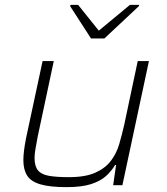

<svg xmlns="http://www.w3.org/2000/svg" viewBox="-20 -761 685 789"><path d="M253 8Q185 8 146 -3.5Q107 -15 91.5 -39.5Q76 -64 76 -103Q76 -121 79 -144.5Q82 -168 87 -193L155 -510H201L135 -200Q130 -173 126 -150.5Q122 -128 122 -112Q122 -78 136 -61Q150 -44 181 -38.5Q212 -33 263 -33Q331 -33 372 -51.5Q413 -70 436 -100.5Q459 -131 470 -169Q481 -207 490 -246L546 -510H592L483 0H445L457 -83H453Q438 -58 415.5 -37.5Q393 -17 354.5 -4.5Q316 8 253 8ZM354 -603 268 -736 270 -741H301L386 -635L514 -741H552L551 -736L409 -603Z"/></svg>

Font: Saira SemiExpanded ExtraLight
Style: Italic
Weight: 250
Width: 6
Italic angle: -12°
Designer: Hector Gatti with collaboration of the Omnibus-Type team
Foundry: Omnibus-Type
Version: Version 1.101